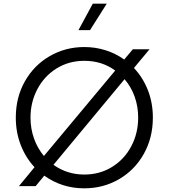

<svg xmlns="http://www.w3.org/2000/svg" viewBox="-20 -1013 918 1045"><path d="M221 -57 174 0H83L168 -103Q120 -154 93 -223.5Q66 -293 66 -373Q66 -483 115.5 -570.5Q165 -658 250.5 -707.5Q336 -757 439 -757Q499 -757 554.5 -739.5Q610 -722 656 -689L703 -745H794L709 -643Q758 -591 785 -522Q812 -453 812 -373Q812 -263 762.5 -175Q713 -87 627.5 -37.5Q542 12 439 12Q317 12 221 -57ZM219 -164 607 -629Q535 -682 439 -682Q355 -682 288 -640.5Q221 -599 183.5 -528Q146 -457 146 -373Q146 -313 165 -259.5Q184 -206 219 -164ZM439 -63Q523 -63 590 -104.5Q657 -146 694.5 -217Q732 -288 732 -373Q732 -433 713 -486.5Q694 -540 658 -582L271 -116Q345 -63 439 -63ZM485 -993H561L470 -849H407Z"/></svg>

Font: Eudoxus Sans
Style: Regular
Weight: 400
Designer: Stijn de Vries
Foundry: tokotype
Version: Version 2.005